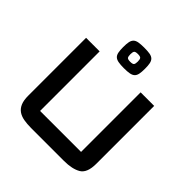

<svg xmlns="http://www.w3.org/2000/svg" viewBox="-237 -1126 1322 1322"><g transform="rotate(45 424.0 -465.0)"><path d="M92.5 -700H224.5V-120Q224.5 -120 224.5 -120Q224.5 -120 224.5 -120H623.5Q623.5 -120 623.5 -120Q623.5 -120 623.5 -120V-700H755.5V-136Q755.5 -47.5 709.8 -20.2Q664 7 583.5 7H263.5Q224 7 192.2 1.2Q160.5 -4.5 138.2 -20.2Q116 -36 104.2 -64Q92.5 -92 92.5 -136ZM318 -836Q318 -867.5 322 -886.8Q326 -906 337.2 -917Q348.5 -928 369.5 -931.8Q390.5 -935.5 424 -935.5Q458 -935.5 478.8 -931.8Q499.5 -928 510.8 -917Q522 -906 526 -886.8Q530 -867.5 530 -836Q530 -804.5 526 -785Q522 -765.5 510.8 -754.8Q499.5 -744 478.8 -740Q458 -736 424 -736Q390.5 -736 369.5 -740Q348.5 -744 337.2 -754.8Q326 -765.5 322 -785Q318 -804.5 318 -836ZM388 -836Q388 -815 393.8 -806.5Q399.5 -798 424 -798Q448 -798 454 -806.5Q460 -815 460 -836Q460 -856.5 454 -865Q448 -873.5 424 -873.5Q399.5 -873.5 393.8 -865Q388 -856.5 388 -836Z"/></g></svg>

Font: Science Gothic
Style: Regular
Weight: 400
Designer: Thomas Phinney, Vassil Kateliev, Brandon Buerkle
Foundry: Font Detective LLC
Version: Version 1.018